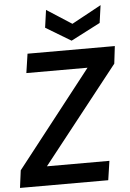

<svg xmlns="http://www.w3.org/2000/svg" viewBox="-61 -966 686 1010"><g transform="rotate(-5 282.5 -460.5)"><path d="M3 0 15 -92 412 -599H89L104 -700H565L554 -608L154 -101H484L469 0ZM341 -748 208 -828 221 -921 353 -836 509 -921 496 -828Z"/></g></svg>

Font: Host Grotesk SemiBold
Style: Italic
Weight: 600
Italic angle: -8°
Designer: Doğukan Karapınar based on Poppins by Indian Type Foundry, Jonny Pinhorn
Foundry: Element Type
Version: Version 1.001; ttfautohint (v1.8.4.7-5d5b)